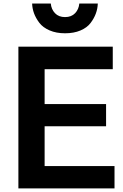

<svg xmlns="http://www.w3.org/2000/svg" viewBox="-20 -1045 685 1065"><path d="M158.2 -1025.4H261.7Q264.6 -993.2 285.2 -971.7Q305.7 -950.2 340.8 -950.2Q376 -950.2 396.5 -971.7Q417 -993.2 419.9 -1025.4H522.5Q521.5 -997.1 511.7 -970.2Q502 -943.4 482.4 -917.5Q462.9 -891.6 426.3 -876Q389.6 -860.4 340.8 -860.4Q292 -860.4 254.9 -876.5Q217.8 -892.6 198.2 -918.5Q178.7 -944.3 168.9 -970.7Q159.2 -997.1 158.2 -1025.4ZM82 0V-786.1H605.5V-661.1H227.5V-467.8H568.4V-344.7H227.5V-124H615.2V0Z"/></svg>

Font: Gothic A1 ExtraBold
Style: Regular
Weight: 800
Designer: HanYang I&C Co.,Ltd.
Foundry: HanYang I&C Co.,Ltd.
Version: Version 2.50